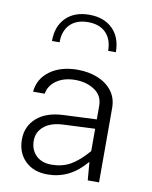

<svg xmlns="http://www.w3.org/2000/svg" viewBox="-86 -829 711 899"><g transform="rotate(10 269.5 -379.5)"><path d="M266.1 -765.1Q335.9 -765.1 377 -724.6Q418 -684.1 418 -613.8H381.3Q381.3 -668.5 351.1 -699.2Q320.8 -730 266.1 -730Q211.4 -730 180.9 -699.2Q150.4 -668.5 150.4 -613.8H114.3Q114.3 -684.1 155 -724.6Q195.8 -765.1 266.1 -765.1ZM446.3 -353V0H392.6L385.3 -86.9Q344.7 -39.1 299.3 -16.8Q253.9 5.4 201.7 5.4Q134.8 5.4 95.2 -33.7Q55.7 -72.8 55.7 -135.7Q55.7 -197.8 100.8 -238Q146 -278.3 228.5 -281.7L384.8 -288.6V-353Q384.8 -401.9 345.9 -427.5Q307.1 -453.1 254.4 -453.1Q201.7 -453.1 166 -429Q130.4 -404.8 123.5 -364.7H68.4Q74.2 -427.2 125.7 -464.6Q177.2 -502 256.8 -502Q309.6 -502 352.5 -484.6Q395.5 -467.3 420.9 -434.1Q446.3 -400.9 446.3 -353ZM111.3 -139.6Q111.3 -96.7 138.2 -69.8Q165 -43 211.9 -43Q262.2 -43 301.3 -64.7Q340.3 -86.4 384.8 -137.7V-244.1L233.9 -237.3Q174.8 -234.4 143.1 -207.5Q111.3 -180.7 111.3 -139.6Z"/></g></svg>

Font: Estedad-FD Light
Style: Regular
Weight: 300
Designer: Amin Abedi
Version: Version 7.3